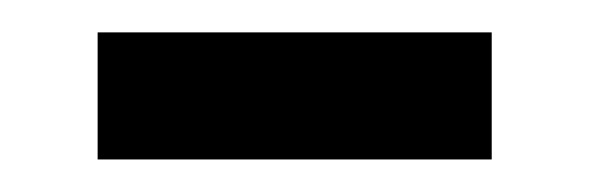

<svg xmlns="http://www.w3.org/2000/svg" viewBox="-20 -327 362 118"><path d="M40 -229V-307.1H282.2V-229Z"/></svg>

Font: Noto Sans Southeast Asian
Style: Regular
Weight: 400
Designer: Monotype Design Team
Foundry: Monotype Imaging Inc.
Version: Version 1.06 uh; ttfautohint (v1.4.1)